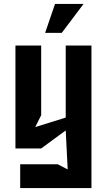

<svg xmlns="http://www.w3.org/2000/svg" viewBox="-20 -750 540 970"><path d="M82 200H442V-520H312V-156L158 -108L188 -168V-520H58V0H188L312 -91L322 106L272 80H82ZM208 -584H292L402 -730H258Z"/></svg>

Font: Pescante Normal
Style: Regular
Weight: 400
Designer: Ariel Martín Pérez
Foundry: Tunera Type Foundry
Version: Version 1.000;FEAKit 1.0